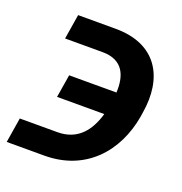

<svg xmlns="http://www.w3.org/2000/svg" viewBox="-113 -624 681 718"><g transform="rotate(20 227.5 -264.5)"><path d="M155.5 -94.8H5.7L-10.3 4.3H139.2C304 4.3 403.1 -110.1 427.9 -256L430.4 -272.4C454.9 -417.6 393.1 -532.7 227.6 -532.7H78.5L62.5 -433.9H211.6C295.1 -433.9 315.7 -375.4 312.1 -309.7H123.9L109 -218.4H296.9C277 -148.8 236.2 -94.8 155.5 -94.8Z"/></g></svg>

Font: Magic Ui Pro Semi Bold
Style: Italic
Weight: 600
Italic angle: -9.39999°
Designer: Stefan Endress, Andreas Faust
Version: Version 1.000;FEAKit 1.0